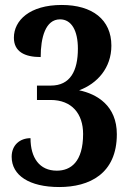

<svg xmlns="http://www.w3.org/2000/svg" viewBox="-20 -744 527 774"><path d="M219 10C340 10 451 -43 451 -203C451 -318 371 -365 299 -380C372 -407 429 -470 429 -560C429 -665 352 -724 229 -724C100 -724 36 -662 36 -592C36 -536 79 -514 144 -514C144 -592 163 -666 222 -666C268 -666 294 -621 294 -548C294 -458 263 -399 185 -399H129V-341H184C270 -341 315 -285 315 -204C315 -91 265 -56 209 -56C139 -56 103 -108 103 -187C61 -187 27 -160 27 -112C27 -37 98 10 219 10Z"/></svg>

Font: Noto Serif Armenian Condensed
Style: Bold
Weight: 700
Width: 3
Designer: Monotype Design Team
Foundry: Monotype Imaging Inc.
Version: Version 2.008